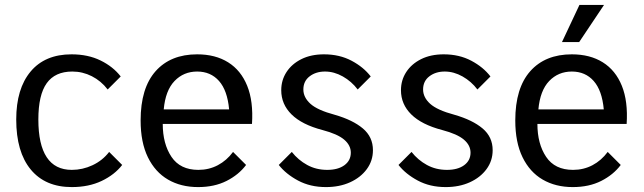

<svg xmlns="http://www.w3.org/2000/svg" viewBox="-20 -741 2619 781"><path d="M477 -70Q446 -30 393.5 -5Q341 20 272 20Q164 20 105 -51.5Q46 -123 46 -255Q46 -380 104.5 -450Q163 -520 271 -520Q338 -520 389 -495Q440 -470 471 -430L418 -377Q391 -412 353.5 -431Q316 -450 274 -450Q204 -450 170 -402.5Q136 -355 136 -255Q136 -153 170 -101.5Q204 -50 272 -50Q316 -50 356.5 -69Q397 -88 424 -123Z M786 20Q716 20 663.5 -10.5Q611 -41 581.5 -101.5Q552 -162 552 -251Q552 -383 613 -451.5Q674 -520 782 -520Q856 -520 908 -487.5Q960 -455 985.5 -392Q1011 -329 1005 -237H642Q642 -156 677.5 -103Q713 -50 787 -50Q830 -50 866 -69Q902 -88 928 -123L981 -70Q951 -30 901.5 -5Q852 20 786 20ZM646 -296H912Q905 -373 871 -411.5Q837 -450 782 -450Q727 -450 690 -411.5Q653 -373 646 -296Z M1167 -123Q1193 -90 1229.5 -70Q1266 -50 1311 -50Q1355 -50 1381 -69Q1407 -88 1407 -120Q1407 -150 1380 -173Q1353 -196 1292 -212Q1208 -234 1166 -275.5Q1124 -317 1124 -374Q1124 -415 1145.5 -448Q1167 -481 1206 -500.5Q1245 -520 1298 -520Q1361 -520 1410 -494Q1459 -468 1488 -430L1435 -377Q1410 -410 1374.5 -430Q1339 -450 1302 -450Q1265 -450 1239.5 -430.5Q1214 -411 1214 -377Q1214 -345 1242.5 -319Q1271 -293 1342 -274Q1415 -253 1456 -218.5Q1497 -184 1497 -130Q1497 -87 1472 -53Q1447 -19 1404 0.5Q1361 20 1306 20Q1242 20 1192.5 -6.5Q1143 -33 1114 -70Z M1654 -123Q1680 -90 1716.5 -70Q1753 -50 1798 -50Q1842 -50 1868 -69Q1894 -88 1894 -120Q1894 -150 1867 -173Q1840 -196 1779 -212Q1695 -234 1653 -275.5Q1611 -317 1611 -374Q1611 -415 1632.5 -448Q1654 -481 1693 -500.5Q1732 -520 1785 -520Q1848 -520 1897 -494Q1946 -468 1975 -430L1922 -377Q1897 -410 1861.5 -430Q1826 -450 1789 -450Q1752 -450 1726.5 -430.5Q1701 -411 1701 -377Q1701 -345 1729.5 -319Q1758 -293 1829 -274Q1902 -253 1943 -218.5Q1984 -184 1984 -130Q1984 -87 1959 -53Q1934 -19 1891 0.5Q1848 20 1793 20Q1729 20 1679.5 -6.5Q1630 -33 1601 -70Z M2310 20Q2240 20 2187.5 -10.5Q2135 -41 2105.5 -101.5Q2076 -162 2076 -251Q2076 -383 2137 -451.5Q2198 -520 2306 -520Q2380 -520 2432 -487.5Q2484 -455 2509.5 -392Q2535 -329 2529 -237H2166Q2166 -156 2201.5 -103Q2237 -50 2311 -50Q2354 -50 2390 -69Q2426 -88 2452 -123L2505 -70Q2475 -30 2425.5 -5Q2376 20 2310 20ZM2170 -296H2436Q2429 -373 2395 -411.5Q2361 -450 2306 -450Q2251 -450 2214 -411.5Q2177 -373 2170 -296ZM2337 -721H2437L2336 -570H2266Z"/></svg>

Font: Moderustic
Style: Regular
Weight: 400
Designer: Tural Alisoy
Foundry: TAFT Foundry
Version: Version 2.120